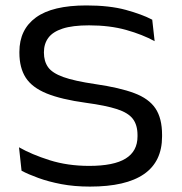

<svg xmlns="http://www.w3.org/2000/svg" viewBox="-20 -671 665 703"><path d="M309.4 12.2Q252.1 12.2 204.7 3.2Q157.2 -5.9 120.4 -19.4Q83.5 -32.8 58.9 -45.9L49.6 -131.7Q95.9 -105.3 161.9 -84.4Q227.8 -63.6 306.5 -63.6Q396.7 -63.6 440.1 -90.5Q483.5 -117.4 483.5 -171.6V-176.4Q483.5 -213.1 466.6 -235.5Q449.7 -258 408.5 -271.4Q367.3 -284.8 294.7 -294.6Q204.4 -307 150.8 -328.8Q97.3 -350.7 74.1 -386.8Q51 -422.9 51 -478V-481.1Q51 -562.9 111.5 -607Q171.9 -651.1 296.3 -651.1Q381.1 -651.1 440.7 -634.8Q500.4 -618.4 537.4 -598.9L546.2 -520.2Q502 -544.5 441.9 -561.4Q381.8 -578.2 305.9 -578.2Q245.5 -578.2 209.3 -566.3Q173.1 -554.5 157 -532.5Q140.8 -510.5 140.8 -479.5V-478.4Q140.8 -446.7 156 -425.1Q171.2 -403.6 211.6 -389Q252 -374.4 328.8 -363.1Q417.7 -350.2 471.4 -330.1Q525 -310.1 549.2 -274Q573.4 -237.9 573.4 -177.3V-171.3Q573.4 -79.4 507.3 -33.6Q441.2 12.2 309.4 12.2Z"/></svg>

Font: Anek Gurmukhi Medium SemiExpanded
Style: Regular
Weight: 500
Width: 6
Version: Version 1.003